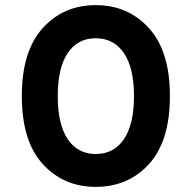

<svg xmlns="http://www.w3.org/2000/svg" viewBox="-20 -718 747 748"><path d="M353 10Q480 10 561 -79.5Q642 -169 642 -344Q642 -518 560.5 -608Q479 -698 353 -698Q227 -698 146 -608Q65 -518 65 -344Q65 -169 146 -79.5Q227 10 353 10ZM205 -344Q205 -454 244 -511.5Q283 -569 353 -569Q423 -569 462.5 -511.5Q502 -454 502 -344Q502 -233 462.5 -175.5Q423 -118 353 -118Q283 -118 244 -175.5Q205 -233 205 -344Z"/></svg>

Font: Roundo SemiBold
Style: Regular
Weight: 600
Designer: Namrata Goyal (Gurmukhi), Shiva Nallaperumal (Latin)
Foundry: Indian Type Foundry
Version: Version 1.000;PS 1.0;hotconv 1.0.88;makeotf.lib2.5.647800